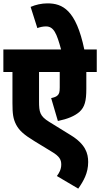

<svg xmlns="http://www.w3.org/2000/svg" viewBox="-20 -916 595 1141"><path d="M555 -488V-622H481C432 -857 352 -896 262 -896C227 -896 192 -888 162 -875L202 -749C217 -755 236 -759 253 -759C300 -759 317 -717 343 -622H0V-488H54V-304C54 -240 58 -210 76 -175C94 -141 121 -116 185 -77L285 -16C335 13 344 34 344 62C344 91 331 113 318 130L445 205C477 159 504 112 504 47C504 -5 488 -59 400 -113L272 -192C217 -226 212 -250 212 -314V-488H335V-397C335 -370 332 -358 322 -349C315 -342 303 -337 284 -333L324 -197C382 -209 423 -226 452 -251C484 -280 493 -317 493 -388V-488Z"/></svg>

Font: Noto Sans Devanagari UI Condensed Black
Style: Regular
Weight: 900
Width: 3
Designer: Jelle Bosma - Monotype Design Team
Foundry: Monotype Imaging Inc.
Version: Version 2.004